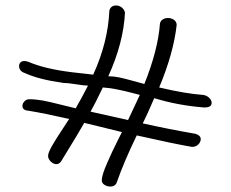

<svg xmlns="http://www.w3.org/2000/svg" viewBox="-20 -728 844 702"><path d="M204.1 -139.2Q197.3 -127.9 186 -127.9Q175.3 -127.9 165.5 -137.5Q155.8 -147 155.8 -158.2Q155.8 -169.4 170.4 -195.1Q185.1 -220.7 206.5 -252.7Q228 -284.7 232.9 -293Q140.6 -314 84 -323.2Q62 -324.7 62 -340.8Q62 -349.6 69.3 -357.4Q76.7 -365.2 86.9 -365.2Q110.4 -365.2 136.5 -360.4Q162.6 -355.5 200.9 -345.7Q239.3 -335.9 256.8 -332Q278.8 -370.1 301.8 -415Q287.6 -415 257.6 -419.9Q227.5 -424.8 211.9 -424.8Q121.1 -437.5 70.8 -460.9Q49.8 -467.8 49.8 -486.8Q49.8 -494.6 54.9 -499.8Q60.1 -504.9 68.8 -504.9Q75.2 -504.9 84 -502Q143.1 -476.1 243.2 -463.9L320.8 -455.1Q375 -573.7 379.9 -689.9Q385.3 -708 404.8 -708Q415.5 -708 424.8 -700.9Q434.1 -693.8 437 -682.1Q431.6 -571.8 376 -449.2Q395 -449.2 415.3 -445.1Q435.5 -440.9 465.8 -432.4Q496.1 -423.8 507.8 -420.9Q557.6 -544.9 564.9 -642.1Q566.9 -651.9 575.2 -657Q583.5 -662.1 594.2 -662.1Q606.4 -662.1 616 -655.5Q625.5 -648.9 626 -637.2Q614.7 -534.2 562 -408.2Q659.2 -385.3 723.1 -380.9Q736.3 -378.9 745.1 -370.1Q753.9 -361.3 753.9 -352.1Q753.9 -335 727.1 -335Q631.3 -342.3 543.9 -369.1Q517.6 -307.6 502 -276.9Q598.1 -255.4 694.8 -238.8Q713.9 -232.9 713.9 -219.2Q713.9 -208.5 704.8 -199.7Q695.8 -190.9 682.1 -190.9Q620.6 -201.2 480 -232.9Q433.6 -137.7 405.8 -58.1Q399.4 -45.9 383.8 -45.9Q371.6 -45.9 361.8 -52.2Q352.1 -58.6 352.1 -68.8Q352.1 -78.1 357.2 -94.5Q362.3 -110.8 372.8 -134.3Q383.3 -157.7 390.1 -172.9Q397 -188 410.6 -214.8Q424.3 -241.7 425.8 -245.1L288.1 -278.8Q272 -249.5 204.1 -139.2ZM311 -319.8 448.2 -289.1 491.2 -380.9Q488.3 -381.8 466.3 -387.5Q444.3 -393.1 437 -394.8Q429.7 -396.5 412.6 -400.1Q395.5 -403.8 382.6 -405.5Q369.6 -407.2 356 -408.2Q327.1 -347.7 311 -319.8Z"/></svg>

Font: Zhizn
Style: Regular
Weight: 400
Designer: Peter Zharnov
Foundry: Peter Zharnov
Version: Version 1.000